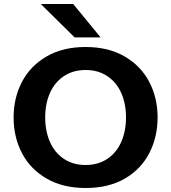

<svg xmlns="http://www.w3.org/2000/svg" viewBox="-20 -927 855 960"><path d="M48 0ZM48 -340Q48 -437 89.5 -517Q131 -597 212.5 -644.5Q294 -692 408 -692Q522 -692 603.5 -644.5Q685 -597 726.5 -517Q768 -437 768 -340Q768 -242 726.5 -161.5Q685 -81 604 -34Q523 13 408 13Q294 13 212.5 -34.5Q131 -82 89.5 -162Q48 -242 48 -340ZM610 -340Q610 -408 586.5 -461.5Q563 -515 517 -546Q471 -577 408 -577Q345 -577 299 -546Q253 -515 229.5 -461.5Q206 -408 206 -340Q206 -272 229.5 -218Q253 -164 299 -133Q345 -102 408 -102Q471 -102 517 -133Q563 -164 586.5 -218Q610 -272 610 -340ZM184 -907H346L483 -740H353Z"/></svg>

Font: Martel Sans ExtraBold
Style: Regular
Weight: 800
Designer: Dan Reynolds and Mathieu Réguer
Foundry: Dan Reynolds and Mathieu Réguer
Version: Version 1.002; ttfautohint (v1.1) -l 5 -r 5 -G 72 -x 0 -D la